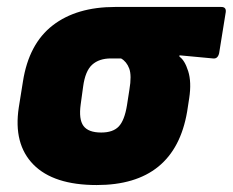

<svg xmlns="http://www.w3.org/2000/svg" viewBox="-20 -520 669 552"><path d="M258 12Q134 12 76 -47Q18 -106 34 -211L46 -286Q63 -394 131.5 -447Q200 -500 311 -500H616Q631 -500 629 -485L610 -367Q606 -350 592 -352L496 -361V-357Q511 -347 521 -315.5Q531 -284 524 -238L518 -199Q482 12 258 12ZM271 -139Q305 -139 321.5 -156.5Q338 -174 345 -217L352 -262Q359 -303 351.5 -323Q344 -343 328 -352H299Q265 -352 245 -334Q225 -316 219 -271L212 -220Q206 -177 220 -158Q234 -139 271 -139Z"/></svg>

Font: Sofia Sans ExtraBlack
Style: Italic
Weight: 1000
Italic angle: -9°
Designer: Botio Nikoltchev, Ani Petrova
Foundry: lettersoup
Version: Version 4.100; ttfautohint (v1.8.4.7-5d5b)